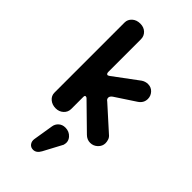

<svg xmlns="http://www.w3.org/2000/svg" viewBox="-201 -491 721 721"><g transform="rotate(45 160.0 -130.0)"><path d="M85 10Q66 10 53 -1Q40 -12 40 -29V-401Q40 -417 52.5 -428.5Q65 -440 85 -440Q104 -440 116 -428.5Q128 -417 128 -400V-228Q128 -216 135 -216Q137 -216 143 -220L240 -292Q252 -300 266 -300Q283 -300 294 -288Q305 -276 305 -260Q305 -238 285 -225L206 -173Q196 -166 196 -158Q196 -150 204 -145L295 -63Q304 -56 307 -47Q310 -38 310 -30Q310 -14 297.5 -2Q285 10 268 10Q251 10 238 -3L140 -99Q137 -102 133 -102Q128 -102 128 -94V-30Q128 -13 115.5 -1.5Q103 10 85 10ZM163 160Q152 180 135 180Q122 180 115 170.5Q108 161 110 148L123 68Q125 54 135.5 44.5Q146 35 162 35Q183 35 196 50Q209 65 203 85Z"/></g></svg>

Font: Dongle
Style: Bold
Weight: 700
Designer: Yanghee Ryu
Foundry: Yanghee Ryu
Version: Version 2.000